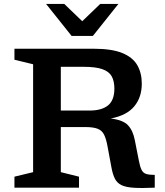

<svg xmlns="http://www.w3.org/2000/svg" viewBox="-20 -955 842 977"><path d="M53.5 -651V-707H457.5Q548.5 -707 602 -685.2Q655.5 -663.5 678.5 -623.5Q701.5 -583.5 701.5 -529.5Q701.5 -460 663.2 -413.8Q625 -367.5 543.5 -352Q606 -344.5 631.2 -317.8Q656.5 -291 666 -242L687 -135.5Q693 -104.5 701 -89.5Q709 -74.5 724.2 -69.8Q739.5 -65 767.5 -65V0Q702 3 661.5 0.5Q621 -2 598.5 -12.8Q576 -23.5 564.8 -45.5Q553.5 -67.5 547 -103.5L527 -211Q520 -249.5 509.2 -270.5Q498.5 -291.5 476.2 -300Q454 -308.5 413.5 -308.5H289.5V-79L382 -56V0H53.5V-56L148.5 -79V-628ZM436.5 -392.5Q497 -392.5 529.5 -418.5Q562 -444.5 562 -504.5Q562 -542 548.5 -566.5Q535 -591 501 -603Q467 -615 406 -615H289.5V-392.5ZM582.5 -935 452.5 -772H344.5L214.5 -935H307L398.5 -847L490 -935Z"/></svg>

Font: Newsreader Caption Medium
Style: Regular
Weight: 500
Designer: Hugues Gentile
Foundry: Production Type
Version: Version 1.001